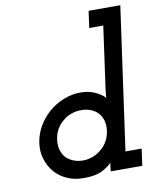

<svg xmlns="http://www.w3.org/2000/svg" viewBox="-85 -815 717 889"><g transform="rotate(-10 273.5 -370.5)"><path d="M367 -20Q368 -27 368.5 -31Q369 -35 370 -40Q355 -23 324 -7Q293 9 236 9Q194 9 159 -6.5Q124 -22 101 -49Q78 -76 67 -112Q56 -148 62 -188Q68 -228 88.5 -263.5Q109 -299 140 -326Q171 -353 210 -368.5Q249 -384 291 -384Q331 -384 363.5 -367.5Q396 -351 404 -337Q403 -345 405 -357L407 -377L448 -671H382L393 -750H542L448 -79H524L513 0H365ZM146 -188Q142 -161 149 -138Q156 -115 172 -99Q186 -87 205 -79.5Q224 -72 247 -72Q273 -72 295.5 -81Q318 -90 336 -106Q354 -121 365.5 -142.5Q377 -164 380 -188Q383 -212 378.5 -232Q374 -252 362 -267Q349 -284 327.5 -293.5Q306 -303 279 -303Q253 -303 230.5 -294.5Q208 -286 190 -270Q172 -255 160.5 -234Q149 -213 146 -188Z"/></g></svg>

Font: Josefin Slab
Style: Bold Italic
Weight: 700
Italic angle: -12°
Designer: Santiago Orozco
Foundry: Typemade
Version: Version 2.000